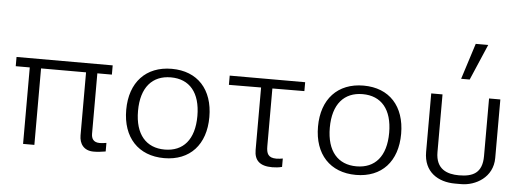

<svg xmlns="http://www.w3.org/2000/svg" viewBox="-52 -958 3049 1118"><g transform="rotate(5 1472.5 -399.5)"><path d="M441 -79C441 -30 467 9 525 9C548 9 572 6 595 2V-48C584 -46 565 -44 556 -44C518 -44 507 -67 507 -95V-447H592V-501H30V-447H112V0H178V-447H441Z M693 -250C693 -89 786 11 937 11C1088 11 1179 -89 1179 -250C1179 -411 1088 -511 937 -511C786 -511 693 -411 693 -250ZM762 -250C762 -388 828 -461 936 -461C1045 -461 1109 -387 1109 -250C1109 -112 1044 -39 936 -39C828 -39 762 -112 762 -250Z M1464 -448V-83C1464 -22 1496 9 1569 9C1588 9 1607 7 1626 2V-47C1617 -45 1599 -43 1589 -43C1540 -43 1530 -68 1530 -111V-448L1717 -449V-501H1276V-447Z M1814 -250C1814 -89 1907 11 2058 11C2209 11 2300 -89 2300 -250C2300 -411 2209 -511 2058 -511C1907 -511 1814 -411 1814 -250ZM1883 -250C1883 -388 1949 -461 2057 -461C2166 -461 2230 -387 2230 -250C2230 -112 2165 -39 2057 -39C1949 -39 1883 -112 1883 -250Z M2454 -158C2454 -41 2538 11 2638 11H2674C2757 11 2858 -44 2858 -158V-500H2792V-163C2792 -64 2737 -39 2656 -39C2588 -39 2520 -62 2520 -163V-500H2454ZM2760 -810H2687L2620 -600H2670Z"/></g></svg>

Font: Perun Light
Style: Regular
Weight: 300
Foundry: Copyright (c) Stefan Peev, Context Ltd, 2016
Version: Version 1.089